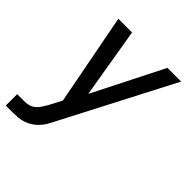

<svg xmlns="http://www.w3.org/2000/svg" viewBox="-200 -653 1001 1001"><g transform="rotate(45 300.0 -152.5)"><path d="M3 215V131H53Q70 131 87 127Q104 123 118 111Q132 99 141.5 83.5Q151 68 160 53L195 -14L98 -520H199L264 -132L460 -520H561L244 91Q235 110 224.5 127.5Q214 145 200 160.5Q186 176 168 187.5Q150 199 131 205.5Q112 212 92 213.5Q72 215 53 215Z"/></g></svg>

Font: Iosevka SS04 Medium Extended
Style: Italic
Weight: 500
Width: 7
Italic angle: -9°
Monospace: yes
Designer: Belleve Invis
Foundry: Belleve Invis
Version: Version 19.0.0; ttfautohint (v1.8.4)